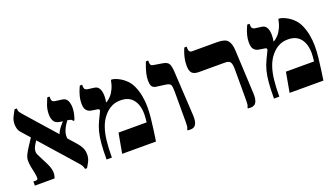

<svg xmlns="http://www.w3.org/2000/svg" viewBox="-56 -1022 2551 1457"><g transform="rotate(-20 1219.0 -293.5)"><path d="M438 11Q437 3 432 -9.5Q427 -22 410 -41L77 -418Q61 -435 56 -454Q51 -473 51 -490Q51 -522 65 -549.5Q79 -577 90 -597H109V-590Q109 -575 117.5 -564Q126 -553 137 -540L451 -184Q467 -166 479 -142.5Q491 -119 491 -88Q491 -58 479 -33.5Q467 -9 454 11ZM37 0V-33H58Q72 -33 73.5 -46.5Q75 -60 68 -95L57 -147Q52 -176 52.5 -197.5Q53 -219 64.5 -243Q76 -267 100 -303L143 -368L172 -332L146 -291Q133 -270 130.5 -250Q128 -230 136 -214L182 -123Q201 -84 204 -56Q207 -28 196 0ZM391 -240 345 -291Q345 -305 355 -322.5Q365 -340 377 -355L406 -389L439 -384L420 -356Q406 -333 398.5 -314Q391 -295 390 -277.5Q389 -260 391 -240ZM478 -362Q475 -370 468.5 -374Q462 -378 443 -381L383 -389Q346 -394 333.5 -417Q321 -440 321 -470Q321 -513 334.5 -547.5Q348 -582 354 -597H373V-582Q373 -568 379 -560Q385 -552 403 -550L456 -543Q485 -539 496.5 -515.5Q508 -492 508 -459Q508 -435 502.5 -410Q497 -385 488 -362Z M616 0Q616 -74 620.5 -127Q625 -180 635.5 -220.5Q646 -261 664 -298L693 -358Q698 -367 695.5 -373.5Q693 -380 683 -381L633 -389Q610 -393 596 -410Q582 -427 582 -465Q582 -494 589 -521Q596 -548 604.5 -568.5Q613 -589 617 -597H636V-583Q636 -567 643 -560Q650 -553 661 -551L714 -544Q736 -541 747 -528Q758 -515 762 -496.5Q766 -478 766 -458Q766 -444 764.5 -431.5Q763 -419 761 -410L762 -408Q782 -418 800.5 -438Q819 -458 833 -488Q847 -518 854 -557H863Q872 -557 890 -550.5Q908 -544 927.5 -532.5Q947 -521 962 -507Q993 -480 1010.5 -440.5Q1028 -401 1036 -356.5Q1044 -312 1044 -270Q1044 -230 1039 -180Q1034 -130 1027 -82Q1020 -34 1015 0H742L771 -161H998Q1000 -179 1001.5 -196Q1003 -213 1003 -226Q1003 -272 989 -308Q975 -344 945.5 -365Q916 -386 869 -386Q830 -386 802.5 -373.5Q775 -361 758.5 -345.5Q742 -330 733 -319Q705 -286 688.5 -239.5Q672 -193 665.5 -133.5Q659 -74 659 0Z M1292 4Q1286 4 1280 3.5Q1274 3 1269 2V-6Q1274 -13 1276 -25Q1278 -37 1278 -75V-307Q1278 -350 1270.5 -363Q1263 -376 1235 -380L1155 -391Q1132 -395 1124 -411.5Q1116 -428 1116 -453Q1116 -482 1123 -512Q1130 -542 1139 -565Q1148 -588 1151 -598H1170V-586Q1170 -570 1175 -562Q1180 -554 1195 -552L1263 -541Q1305 -535 1315.5 -512.5Q1326 -490 1328 -443L1348 -89Q1350 -42 1337 -19Q1324 4 1292 4Z M1779 4Q1773 4 1767 3.5Q1761 3 1756 2V-6Q1761 -13 1763 -25Q1765 -37 1765 -75V-311Q1765 -354 1754 -369Q1743 -384 1711 -384H1502Q1464 -384 1447 -401Q1430 -418 1430 -462Q1430 -495 1436.5 -523Q1443 -551 1450.5 -571Q1458 -591 1461 -597H1480V-579Q1480 -567 1486.5 -558.5Q1493 -550 1508 -550H1711Q1773 -550 1794.5 -523.5Q1816 -497 1818 -441L1835 -89Q1837 -44 1824 -20Q1811 4 1779 4Z M1968 0Q1968 -74 1972.5 -127Q1977 -180 1987.5 -220.5Q1998 -261 2016 -298L2045 -358Q2050 -367 2047.5 -373.5Q2045 -380 2035 -381L1985 -389Q1962 -393 1948 -410Q1934 -427 1934 -465Q1934 -494 1941 -521Q1948 -548 1956.5 -568.5Q1965 -589 1969 -597H1988V-583Q1988 -567 1995 -560Q2002 -553 2013 -551L2066 -544Q2088 -541 2099 -528Q2110 -515 2114 -496.5Q2118 -478 2118 -458Q2118 -444 2116.5 -431.5Q2115 -419 2113 -410L2114 -408Q2134 -418 2152.5 -438Q2171 -458 2185 -488Q2199 -518 2206 -557H2215Q2224 -557 2242 -550.5Q2260 -544 2279.5 -532.5Q2299 -521 2314 -507Q2345 -480 2362.5 -440.5Q2380 -401 2388 -356.5Q2396 -312 2396 -270Q2396 -230 2391 -180Q2386 -130 2379 -82Q2372 -34 2367 0H2094L2123 -161H2350Q2352 -179 2353.5 -196Q2355 -213 2355 -226Q2355 -272 2341 -308Q2327 -344 2297.5 -365Q2268 -386 2221 -386Q2182 -386 2154.5 -373.5Q2127 -361 2110.5 -345.5Q2094 -330 2085 -319Q2057 -286 2040.5 -239.5Q2024 -193 2017.5 -133.5Q2011 -74 2011 0Z"/></g></svg>

Font: Frank Ruhl Libre
Style: Bold
Weight: 700
Designer: Yanek Iontef
Foundry: Fontef
Version: Version 6.004